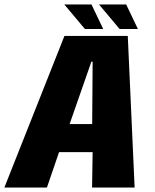

<svg xmlns="http://www.w3.org/2000/svg" viewBox="-50 -835 691 855"><path d="M-30.5 0 237 -675H519L549.5 0H360L362.5 -157.5H213L159 0ZM260 -282.5H360.5L362.5 -560.5H357ZM482.5 -706 391 -815H512L564 -706ZM328 -706 236.5 -815H357.5L409.5 -706Z"/></svg>

Font: Anybody ExtraBold
Style: Italic
Weight: 800
Italic angle: -10°
Designer: Tyler Finck
Foundry: Etcetera Type Company
Version: Version 1.010; ttfautohint (v1.8.3) -l 8 -r 50 -G 200 -x 14 